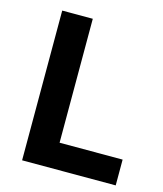

<svg xmlns="http://www.w3.org/2000/svg" viewBox="-94 -666 626 737"><g transform="rotate(15 219.0 -297.5)"><path d="M62.5 0V-595H184V-102.5H434.5V0Z"/></g></svg>

Font: Encode Sans SC Condensed SemiBold
Style: Regular
Weight: 600
Width: 3
Designer: Multiple Designers
Foundry: Impallari Type
Version: Version 3.002